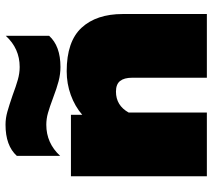

<svg xmlns="http://www.w3.org/2000/svg" viewBox="-56 -694 751 678"><g transform="rotate(-90 319.0 -355.5)"><path d="M312 -543Q280 -555 259 -561Q238 -567 217 -567Q152 -567 107 -518V-671Q143 -711 217 -711Q240 -711 263 -704.5Q286 -698 321 -686Q353 -674 376 -667.5Q399 -661 421 -661Q486 -661 531 -710V-557Q495 -517 421 -517Q396 -517 371 -523.5Q346 -530 312 -543ZM35 -480H252V-440Q282 -466 322 -480.5Q362 -495 406 -495Q511 -495 559.5 -442.5Q608 -390 608 -297V0H383V-264Q383 -292 371.5 -306.5Q360 -321 334 -321Q285 -321 260 -276V0H35Z"/></g></svg>

Font: Prompt Black
Style: Regular
Weight: 900
Designer: Katatrad Team
Foundry: CadsonDemak
Version: Version 1.001